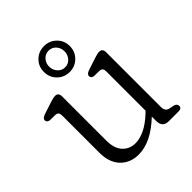

<svg xmlns="http://www.w3.org/2000/svg" viewBox="-182 -730 848 848"><g transform="rotate(-45 242.0 -306.5)"><path d="M75 -119V-349Q75 -362 70.8 -367.5Q66.5 -373 56.5 -374L21.5 -374.5Q5.5 -377.5 5.5 -390Q5.5 -402 24.5 -408.5L80.5 -427Q94 -431.5 101 -433Q108 -434.5 113.5 -434.5Q134.5 -434.5 134.5 -411.5V-134.5Q134.5 -86 157.8 -60.5Q181 -35 218 -35Q245 -35 276.5 -50Q308 -65 343.5 -98.5L350.5 -105.5V-349Q350.5 -362 346.5 -367.5Q342.5 -373 332 -374L297.5 -374.5Q281.5 -377.5 281.5 -390Q281.5 -402 300 -408.5L356 -427Q369.5 -431.5 376.5 -433Q383.5 -434.5 389.5 -434.5Q410 -434.5 410 -411.5V-68Q410 -42 433 -37.5L455.5 -33Q471 -28 471 -15.5Q471 0 451.5 0H390.5Q351.5 0 351.5 -40.5V-67.5Q269.5 10.5 192.5 10.5Q140.5 10.5 107.8 -23.2Q75 -57 75 -119ZM235 -463Q201 -463 177.5 -486.2Q154 -509.5 154 -544.5Q154 -578.5 177.5 -601.5Q201 -624.5 235 -624.5Q269 -624.5 292.5 -601.2Q316 -578 316 -544.5Q316 -510 292.5 -486.5Q269 -463 235 -463ZM235 -596Q215 -596 201 -581Q187 -566 187 -544.5Q187 -522.5 201 -507.2Q215 -492 235 -492Q255.5 -492 269.2 -507.2Q283 -522.5 283 -544.5Q283 -566 269.2 -581Q255.5 -596 235 -596Z"/></g></svg>

Font: Fraunces 144pt S100 Light
Style: Regular
Weight: 300
Version: Version 1.000; ttfautohint (v1.8.3)